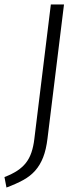

<svg xmlns="http://www.w3.org/2000/svg" viewBox="-62 -705 364 861"><path d="M-42 89Q-8 76 15.5 60.5Q39 45 54.5 25Q70 5 79 -21.5Q88 -48 92 -82L166 -685H225L151 -84Q145 -34 131.5 0.5Q118 35 96 60Q74 85 42 102.5Q10 120 -33 136Z"/></svg>

Font: Glekhifnjqigglhiwekvrgaqftz
Style: Regular
Weight: 300
Italic angle: -8°
Designer: Carrois Corporate & Edenspiekermann
Foundry: Carrois Corporate GbR & Edenspiekermann AG
Version: Version 2.001